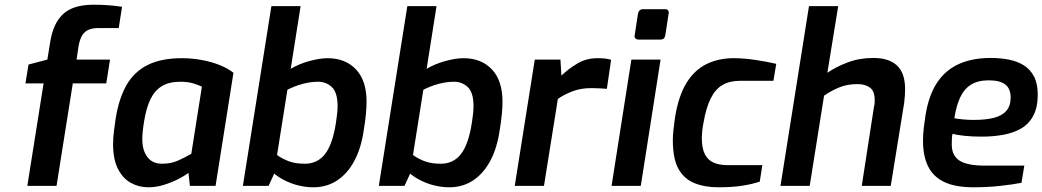

<svg xmlns="http://www.w3.org/2000/svg" viewBox="-20 -789 4425 815"><path d="M96 0 165 -435H88L101 -515L181 -536L194 -616Q200 -651 212.5 -679Q225 -707 246 -727.5Q267 -748 299.5 -758.5Q332 -769 378 -769Q411 -769 443 -766.5Q475 -764 498 -760L484 -670H399Q369 -670 351.5 -660.5Q334 -651 325 -632Q316 -613 312 -583L305 -536H447L431 -435H289L220 0Z M610 6Q569 6 535 -13Q501 -32 480.5 -72.5Q460 -113 460 -177Q460 -205 464 -235Q468 -265 471 -286Q485 -373 518 -429.5Q551 -486 608.5 -514Q666 -542 752 -542Q794 -542 835.5 -534.5Q877 -527 912 -513Q947 -499 971 -480L895 0H786L780 -55Q766 -44 738 -29.5Q710 -15 676.5 -4.5Q643 6 610 6ZM668 -94Q706 -94 736 -107.5Q766 -121 792 -136L837 -421Q826 -427 802 -434.5Q778 -442 746 -442Q697 -442 666.5 -423Q636 -404 618.5 -367.5Q601 -331 592 -276Q588 -252 586 -232Q584 -212 584 -199Q584 -151 605.5 -122.5Q627 -94 668 -94Z M1310 6Q1279 6 1248 -1.5Q1217 -9 1190 -22.5Q1163 -36 1144 -52L1120 0H1011L1132 -763H1256L1214 -497Q1252 -519 1295.5 -530.5Q1339 -542 1370 -542Q1446 -542 1491 -494.5Q1536 -447 1536 -357Q1536 -334 1533 -302.5Q1530 -271 1524 -236Q1513 -160 1484 -106Q1455 -52 1411 -23Q1367 6 1310 6ZM1274 -94Q1328 -94 1360 -135.5Q1392 -177 1406 -268Q1409 -288 1411 -305.5Q1413 -323 1413 -338Q1413 -396 1389 -419Q1365 -442 1330 -442Q1299 -442 1265 -433Q1231 -424 1200 -408L1156 -131Q1178 -115 1206 -104.5Q1234 -94 1274 -94Z M1887 6Q1856 6 1825 -1.5Q1794 -9 1767 -22.5Q1740 -36 1721 -52L1697 0H1588L1709 -763H1833L1791 -497Q1829 -519 1872.5 -530.5Q1916 -542 1947 -542Q2023 -542 2068 -494.5Q2113 -447 2113 -357Q2113 -334 2110 -302.5Q2107 -271 2101 -236Q2090 -160 2061 -106Q2032 -52 1988 -23Q1944 6 1887 6ZM1851 -94Q1905 -94 1937 -135.5Q1969 -177 1983 -268Q1986 -288 1988 -305.5Q1990 -323 1990 -338Q1990 -396 1966 -419Q1942 -442 1907 -442Q1876 -442 1842 -433Q1808 -424 1777 -408L1733 -131Q1755 -115 1783 -104.5Q1811 -94 1851 -94Z M2165 0 2250 -536H2359L2363 -468Q2393 -497 2431 -519.5Q2469 -542 2516 -542Q2534 -542 2548 -540.5Q2562 -539 2574 -535L2556 -412Q2541 -413 2524.5 -414Q2508 -415 2490 -415Q2445 -415 2409 -401Q2373 -387 2348 -369L2289 0Z M2690 -621Q2682 -621 2677 -626Q2672 -631 2674 -639L2688 -730Q2692 -750 2710 -750H2804Q2813 -750 2816.5 -744Q2820 -738 2818 -730L2804 -639Q2801 -621 2784 -621ZM2576 0 2660 -536H2784L2700 0Z M3029 6Q2971 6 2927 -12Q2883 -30 2859.5 -73Q2836 -116 2836 -194Q2836 -212 2838.5 -236.5Q2841 -261 2845 -289Q2860 -382 2894 -437Q2928 -492 2979 -517Q3030 -542 3094 -542Q3136 -542 3184 -535Q3232 -528 3275 -518L3263 -446H3121Q3077 -446 3046.5 -428Q3016 -410 2996.5 -370.5Q2977 -331 2966 -267Q2962 -246 2960.5 -230.5Q2959 -215 2959 -205Q2959 -161 2971.5 -135.5Q2984 -110 3008.5 -99Q3033 -88 3068 -88H3216L3205 -18Q3172 -7 3129.5 -0.5Q3087 6 3029 6Z M3293 0 3414 -763H3538L3492 -480Q3528 -505 3578 -524Q3628 -543 3688 -543Q3753 -543 3787.5 -511Q3822 -479 3822 -410Q3822 -385 3818 -352L3761 0H3638L3690 -337Q3692 -344 3692.5 -351Q3693 -358 3693 -364Q3693 -402 3673 -417Q3653 -432 3620 -432Q3578 -432 3545 -419Q3512 -406 3478 -383L3417 0Z M4112 6Q4035 6 3988 -16.5Q3941 -39 3919.5 -83Q3898 -127 3898 -190Q3898 -218 3901 -244.5Q3904 -271 3908 -296Q3921 -381 3956 -435.5Q3991 -490 4048.5 -516.5Q4106 -543 4185 -543Q4226 -543 4262 -536Q4298 -529 4325.5 -512Q4353 -495 4369 -464.5Q4385 -434 4385 -388Q4385 -333 4366 -297.5Q4347 -262 4313.5 -243Q4280 -224 4237 -216.5Q4194 -209 4147 -209Q4107 -209 4074 -212.5Q4041 -216 4023 -221Q4021 -210 4020.5 -198.5Q4020 -187 4020 -176Q4020 -129 4052.5 -107.5Q4085 -86 4160 -86H4328L4316 -13Q4280 -6 4226 0Q4172 6 4112 6ZM4113 -280Q4165 -280 4199.5 -289Q4234 -298 4252 -319Q4270 -340 4270 -375Q4270 -413 4247 -430.5Q4224 -448 4177 -448Q4131 -448 4101.5 -429.5Q4072 -411 4055.5 -375Q4039 -339 4031 -287Q4048 -284 4069.5 -282Q4091 -280 4113 -280Z"/></svg>

Font: Exo Thin SemiBold
Style: Italic
Weight: 600
Italic angle: -9°
Version: Version 2.000